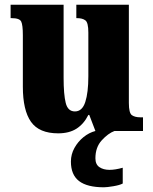

<svg xmlns="http://www.w3.org/2000/svg" viewBox="-20 -556 651 815"><path d="M227 10Q146 10 111.5 -39Q77 -88 77 -188V-407Q77 -450 70 -464.5Q63 -479 29 -479H25V-536H250V-226Q250 -155 259 -119Q268 -83 298 -83Q329 -83 342 -123Q355 -163 355 -232V-418Q355 -460 342.5 -469.5Q330 -479 307 -479H304V-536H527V-119Q527 -76 540 -67Q553 -58 576 -58H587V0H385L359 -68H355Q336 -30 305 -10Q274 10 227 10ZM421 239Q350 239 315.5 212.5Q281 186 281 130Q281 99 296 72Q311 45 334.5 26Q358 7 385 0H466Q439 10 412 39.5Q385 69 385 116Q385 142 402 153.5Q419 165 445 165Q469 165 501 156V223Q488 230 461 234.5Q434 239 421 239Z"/></svg>

Font: Noto Serif Thai Condensed Black
Style: Regular
Weight: 900
Width: 3
Designer: Monotype Design Team
Foundry: Monotype Imaging Inc.
Version: Version 2.002; ttfautohint (v1.8.4.7-5d5b)